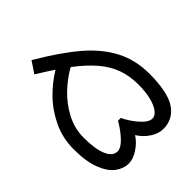

<svg xmlns="http://www.w3.org/2000/svg" viewBox="-203 -859 1007 1007"><g transform="rotate(-45 300.0 -356.0)"><path d="M300 -65.5Q278 -31 241.2 -7Q204.5 17 172 17Q133 17 98.5 -8.8Q64 -34.5 41.8 -92.2Q19.5 -150 19.5 -240Q19.5 -323.5 53.5 -394.2Q87.5 -465 138.8 -516.8Q190 -568.5 247.5 -603Q198.5 -635.5 151.5 -664L194 -727.5Q327.5 -649 410.5 -578.8Q493.5 -508.5 537.2 -426.2Q581 -344 581 -240Q581 -103.5 540.8 -43.2Q500.5 17 428.5 17Q392 17 356.8 -6.5Q321.5 -30 300 -65.5ZM174.5 -69.5Q201 -69.5 233.2 -104.2Q265.5 -139 290 -182H310.5Q332.5 -136 365.8 -99Q399 -62 426 -62Q445 -62 462 -83Q479 -104 489.5 -144.5Q500 -185 500 -241Q500 -305.5 480.5 -358.5Q461 -411.5 420.2 -459Q379.5 -506.5 313.5 -556.5Q261 -527.5 212.5 -482Q164 -436.5 131.8 -375.8Q99.5 -315 99.5 -246Q99.5 -161.5 119.5 -115.5Q139.5 -69.5 174.5 -69.5Z"/></g></svg>

Font: JuliaMono SemiBold
Style: Italic
Weight: 600
Italic angle: -9°
Monospace: yes
Designer: cormullion
Foundry: corm
Version: Version 0.056; ttfautohint (v1.8.4)